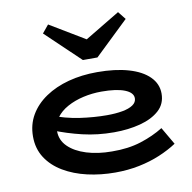

<svg xmlns="http://www.w3.org/2000/svg" viewBox="-84 -837 934 935"><g transform="rotate(-10 383.0 -369.5)"><path d="M412 14Q340 14 274.5 -1Q209 -16 157.5 -46.5Q106 -77 76.5 -122.5Q47 -168 47 -228Q47 -287 74.5 -334Q102 -381 151.5 -414.5Q201 -448 266.5 -465.5Q332 -483 409 -483Q498 -483 563.5 -464Q629 -445 664.5 -409.5Q700 -374 700 -326Q700 -275 664.5 -243Q629 -211 570 -195.5Q511 -180 440 -180Q359 -180 285 -197.5Q211 -215 142 -243V-317Q217 -288 287 -278Q357 -268 420 -268Q463 -268 496.5 -274Q530 -280 549 -293Q568 -306 568 -326Q568 -354 527.5 -370Q487 -386 413 -386Q367 -386 323 -376Q279 -366 243.5 -346.5Q208 -327 187.5 -298.5Q167 -270 167 -233Q167 -189 199.5 -157Q232 -125 288 -107.5Q344 -90 414 -90Q494 -89 557 -109Q620 -129 670 -160L720 -74Q682 -49 634.5 -29Q587 -9 531 2.5Q475 14 412 14ZM560 -753 591 -714 423 -553H351L182 -714L214 -753L387 -649Z"/></g></svg>

Font: BioRhyme SemiExpanded
Style: Bold
Weight: 700
Width: 6
Designer: Aoife Mooney
Foundry: Aoife Mooney Type
Version: Version 1.600;gftools[0.9.33]